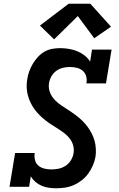

<svg xmlns="http://www.w3.org/2000/svg" viewBox="-20 -1001 640 1029"><path d="M281 8Q260 8 240 5Q220 2 202 -6Q184 -14 169.5 -26.5Q155 -39 145 -56L136 0H31L61 -181H166Q163 -162 167.5 -143.5Q172 -125 185.5 -113.5Q199 -102 217.5 -97.5Q236 -93 255 -93Q275 -93 294.5 -97Q314 -101 331.5 -112.5Q349 -124 360 -142Q371 -160 374 -179Q378 -201 372 -222Q366 -243 353.5 -259Q341 -275 324.5 -287.5Q308 -300 290.5 -311Q273 -322 256 -333Q239 -344 222.5 -357Q206 -370 191.5 -384.5Q177 -399 165 -415.5Q153 -432 144 -450.5Q135 -469 129.5 -489.5Q124 -510 123 -532Q122 -554 126 -576Q129 -597 136.5 -618Q144 -639 155.5 -658.5Q167 -678 182.5 -695Q198 -712 217.5 -723.5Q237 -735 259 -739Q281 -743 302 -743Q326 -743 349.5 -739Q373 -735 394 -726.5Q415 -718 433 -704Q451 -690 463 -671L473 -735H578L548 -554H443Q447 -573 442 -591.5Q437 -610 423.5 -621.5Q410 -633 392 -637.5Q374 -642 354 -642Q336 -642 317 -637.5Q298 -633 282 -621.5Q266 -610 256 -592.5Q246 -575 243 -557Q239 -535 245 -514.5Q251 -494 263.5 -477.5Q276 -461 292 -448.5Q308 -436 325.5 -425Q343 -414 360 -402.5Q377 -391 393 -378.5Q409 -366 423.5 -351.5Q438 -337 450 -320.5Q462 -304 471.5 -285.5Q481 -267 486.5 -247.5Q492 -228 493.5 -206Q495 -184 492 -162Q488 -138 478 -115Q468 -92 453.5 -71.5Q439 -51 418.5 -35Q398 -19 375 -9Q352 1 328 4.5Q304 8 281 8ZM270 -790 194 -864 348 -981H464L575 -858L485 -796L397 -915Z"/></svg>

Font: Iosevka Curly Slab Extended
Style: Bold Italic
Weight: 700
Width: 7
Italic angle: -9°
Monospace: yes
Designer: Belleve Invis
Foundry: Belleve Invis
Version: Version 11.0.0; ttfautohint (v1.8.3)